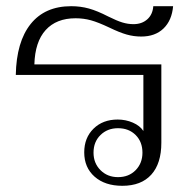

<svg xmlns="http://www.w3.org/2000/svg" viewBox="-20 -590 625 620"><path d="M252 -98Q252 -145 282 -174.5Q312 -204 360 -204Q386 -204 409 -194Q432 -184 443 -167V-348H31Q33 -455 79 -512.5Q125 -570 210 -570Q240 -570 267 -562.5Q294 -555 329 -537Q357 -523 375 -517.5Q393 -512 411 -512Q438 -512 455.5 -527.5Q473 -543 475 -570H539Q535 -524 508 -498Q481 -472 436 -472Q412 -472 389 -478.5Q366 -485 333 -501Q297 -518 273.5 -524.5Q250 -531 224 -531Q162 -531 127.5 -493Q93 -455 91 -382H501V-129Q501 -62 468.5 -26Q436 10 375 10Q319 10 285.5 -19.5Q252 -49 252 -98ZM440 -97Q440 -132 418 -154Q396 -176 361 -176Q327 -176 304.5 -154Q282 -132 282 -97Q282 -63 304.5 -40.5Q327 -18 361 -18Q396 -18 418 -40.5Q440 -63 440 -97Z"/></svg>

Font: Fahkwang ExtraLight
Style: Regular
Weight: 275
Designer: Suppakit Chalermlarp | Katatrad Co.,Ltd.
Foundry: Cadson Demak Co.,Ltd.
Version: Version 1.000; ttfautohint (v1.6)